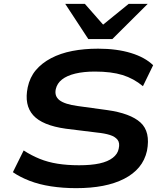

<svg xmlns="http://www.w3.org/2000/svg" viewBox="-20 -968 839 998"><path d="M376 10Q307 10 245 0.5Q183 -9 133 -28.5Q83 -48 47 -73L103 -186Q143 -160 186 -142.5Q229 -125 279.5 -117Q330 -109 391 -109Q454 -109 497.5 -118.5Q541 -128 566.5 -148Q592 -168 597 -195Q604 -225 591 -241.5Q578 -258 551 -266.5Q524 -275 484 -279L322 -299Q200 -316 152.5 -369Q105 -422 124 -514Q135 -566 166 -603Q197 -640 245.5 -665.5Q294 -691 355.5 -703Q417 -715 490 -715Q587 -715 660.5 -692.5Q734 -670 776 -629L723 -520Q675 -560 617 -578Q559 -596 473 -596Q415 -596 371.5 -585.5Q328 -575 302.5 -555Q277 -535 270 -505Q262 -468 289.5 -447Q317 -426 383 -417L536 -396Q658 -379 710.5 -331Q763 -283 744 -184Q733 -135 703 -99Q673 -63 625 -38.5Q577 -14 515 -2Q453 10 376 10ZM439 -765 319 -948H421L516 -840L649 -948H748L564 -765Z"/></svg>

Font: Nunito Sans 10pt Expanded
Style: Bold Italic
Weight: 700
Width: 7
Italic angle: -9°
Designer: Vernon Adams
Foundry: Vernon Adams
Version: Version 3.101;gftools[0.9.27]